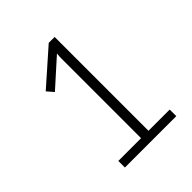

<svg xmlns="http://www.w3.org/2000/svg" viewBox="-201 -862 991 991"><g transform="rotate(-45 294.5 -366.5)"><path d="M514 -48V0H139V-48H305V-627Q305 -644 307 -664L159 -531L128 -567L316 -733H359V-48Z"/></g></svg>

Font: SpoqaHanSans-Light
Style: Regular
Weight: 300
Designer: [Spoqa Han Sans] Dong-huui Kim \uAE40 \uB3D9 \uD718  Younghwa Kang \uAC15 \uC601 \uD654  [Noto Sans] Ryoko NISHIZUKA \u8
Foundry: Spoqa (http://www.spoqa-han-sans.com)
Version: Version 2.000